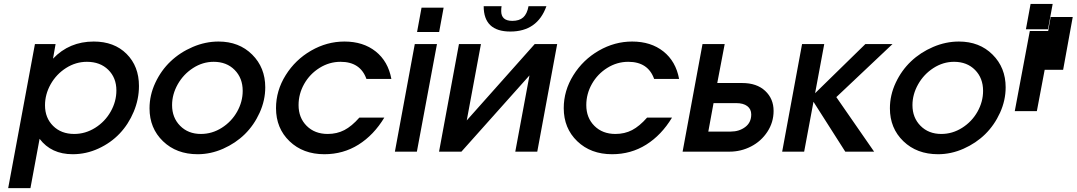

<svg xmlns="http://www.w3.org/2000/svg" viewBox="-20 -778 5523 985"><path d="M22 187 159.2 -551.8H265.1L252 -477.1Q335.4 -564.9 460.9 -564.9Q565.9 -564.9 629.4 -501.5Q692.9 -438 692.9 -336.9Q692.9 -269 666 -204.8Q639.2 -140.6 593.8 -92.8Q548.3 -44.9 485.1 -15.9Q421.9 13.2 353 13.2Q242.7 13.2 183.1 -65.9L136.2 187ZM210.9 -237.8Q210.9 -173.3 252.4 -132.1Q293.9 -90.8 360.8 -90.8Q418 -90.8 468.3 -122.3Q518.6 -153.8 547.9 -205.6Q577.1 -257.3 577.1 -314Q577.1 -378.9 535.4 -419.9Q493.7 -460.9 425.8 -460.9Q368.7 -460.9 318.6 -429Q268.6 -397 239.7 -345.5Q210.9 -293.9 210.9 -237.8Z M747.1 -222.2Q747.1 -290 776.9 -353.5Q806.6 -417 855.2 -463.1Q903.8 -509.3 968.8 -537.1Q1033.7 -564.9 1101.1 -564.9Q1206.5 -564.9 1273.7 -498Q1340.8 -431.2 1340.8 -330.1Q1340.8 -263.2 1312 -199.7Q1283.2 -136.2 1236.1 -89.8Q1189 -43.5 1125 -15.1Q1061 13.2 994.1 13.2Q885.3 13.2 816.2 -53.5Q747.1 -120.1 747.1 -222.2ZM862.8 -238.8Q862.8 -174.3 904.1 -132.6Q945.3 -90.8 1010.7 -90.8Q1067.9 -90.8 1117.7 -122.3Q1167.5 -153.8 1196.3 -204.8Q1225.1 -255.9 1225.1 -312Q1225.1 -377.4 1183.8 -419.2Q1142.6 -460.9 1076.2 -460.9Q1020 -460.9 970.5 -429Q920.9 -397 891.8 -345.5Q862.8 -293.9 862.8 -238.8Z M1823.7 -174.8H1951.7Q1897.5 -85 1819.1 -35.9Q1740.7 13.2 1644 13.2Q1534.7 13.2 1465.3 -53.5Q1396 -120.1 1396 -223.1Q1396 -313 1445.6 -392.3Q1495.1 -471.7 1576.2 -518.3Q1657.2 -564.9 1747.1 -564.9Q1843.3 -564.9 1907.2 -514.2Q1971.2 -463.4 1987.8 -373H1859.9Q1828.6 -460.9 1727.1 -460.9Q1669.4 -460.9 1619.4 -429.7Q1569.3 -398.4 1540.5 -347.4Q1511.7 -296.4 1511.7 -238.8Q1511.7 -173.8 1553.2 -132.3Q1594.7 -90.8 1661.1 -90.8Q1708.5 -90.8 1746.6 -110.6Q1784.7 -130.4 1823.7 -174.8Z M2005.9 0 2107.9 -551.8H2221.7L2118.7 0ZM2119.6 -613.8 2142.6 -738.8H2255.9L2232.9 -613.8Z M2461.4 -746.1H2553.2Q2551.3 -737.3 2551.3 -721.2Q2551.3 -670.9 2608.4 -670.9Q2644 -670.9 2664.1 -688.7Q2684.1 -706.5 2691.4 -746.1H2783.2Q2736.8 -616.2 2598.1 -616.2Q2461.4 -616.2 2461.4 -746.1ZM2232.4 0 2334.5 -551.8H2447.3L2374.5 -160.2L2723.1 -551.8H2838.4L2736.3 0H2623.5L2696.3 -391.1L2347.2 0Z M3299.8 -174.8H3427.7Q3373.5 -85 3295.2 -35.9Q3216.8 13.2 3120.1 13.2Q3010.7 13.2 2941.4 -53.5Q2872.1 -120.1 2872.1 -223.1Q2872.1 -313 2921.6 -392.3Q2971.2 -471.7 3052.2 -518.3Q3133.3 -564.9 3223.1 -564.9Q3319.3 -564.9 3383.3 -514.2Q3447.3 -463.4 3463.9 -373H3335.9Q3304.7 -460.9 3203.1 -460.9Q3145.5 -460.9 3095.5 -429.7Q3045.4 -398.4 3016.6 -347.4Q2987.8 -296.4 2987.8 -238.8Q2987.8 -173.8 3029.3 -132.3Q3070.8 -90.8 3137.2 -90.8Q3184.6 -90.8 3222.7 -110.6Q3260.7 -130.4 3299.8 -174.8Z M3613.8 -103H3729Q3772 -103 3803 -126.2Q3834 -149.4 3834 -190.9Q3834 -218.3 3813.7 -233.6Q3793.5 -249 3756.8 -249H3640.6ZM3481.9 0 3584 -551.8H3697.8L3659.7 -352.1H3787.6Q3862.3 -352.1 3905.5 -311.8Q3948.7 -271.5 3948.7 -209Q3948.7 -150.4 3916.7 -101.8Q3884.8 -53.2 3833 -26.6Q3781.2 0 3722.7 0Z M3992.7 0 4094.7 -551.8H4208.5L4161.6 -299.8L4419.4 -551.8H4558.6L4270.5 -279.8L4464.4 0H4316.4L4153.3 -255.9L4105.5 0Z M4545.4 -222.2Q4545.4 -290 4575.2 -353.5Q4605 -417 4653.6 -463.1Q4702.1 -509.3 4767.1 -537.1Q4832 -564.9 4899.4 -564.9Q5004.9 -564.9 5072 -498Q5139.2 -431.2 5139.2 -330.1Q5139.2 -263.2 5110.4 -199.7Q5081.5 -136.2 5034.4 -89.8Q4987.3 -43.5 4923.3 -15.1Q4859.4 13.2 4792.5 13.2Q4683.6 13.2 4614.5 -53.5Q4545.4 -120.1 4545.4 -222.2ZM4661.1 -238.8Q4661.1 -174.3 4702.4 -132.6Q4743.7 -90.8 4809.1 -90.8Q4866.2 -90.8 4916 -122.3Q4965.8 -153.8 4994.6 -204.8Q5023.4 -255.9 5023.4 -312Q5023.4 -377.4 4982.2 -419.2Q4940.9 -460.9 4874.5 -460.9Q4818.4 -460.9 4768.8 -429Q4719.2 -397 4690.2 -345.5Q4661.1 -293.9 4661.1 -238.8Z M5186 -208 5263.2 -619.1H5357.4L5370.1 -690.9H5483.4L5434.1 -419.9H5339.4L5299.3 -208ZM5243.2 -627.9 5267.1 -757.8H5380.4L5356.4 -627.9Z"/></svg>

Font: Involve SemiBold Oblique
Style: Italic
Weight: 600
Italic angle: -10.5°
Designer: Stefan Peev
Foundry: Context Ltd.
Version: Version 1.001